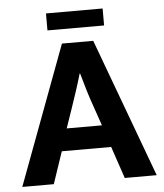

<svg xmlns="http://www.w3.org/2000/svg" viewBox="-54 -820 741 868"><g transform="rotate(-5 316.5 -386.0)"><path d="M444 -772V-695H187V-772ZM235 -246H395L366 -330Q352 -369 340 -408.5Q328 -448 317 -488H315Q304 -450 291 -410.5Q278 -371 264 -330ZM247 -630H389L622 0H477L428 -145H204L155 0H12Z"/></g></svg>

Font: Ek Mukta
Style: Bold
Weight: 700
Designer: Girish Dalvi and Yashodeep Gholap
Foundry: Ek Type
Version: Version 2.538;PS 1.002;hotconv 16.6.51;makeotf.lib2.5.65220;